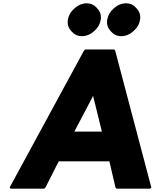

<svg xmlns="http://www.w3.org/2000/svg" viewBox="-20 -1130 970 1157"><path d="M739 -1110C713 -1110 689 -1100 670 -1083L662 -1076C643 -1059 630 -1037 626 -1011C622 -985 629 -963 644 -946L650 -939C665 -922 685 -912 711 -912C737 -912 761 -922 780 -939L788 -946C807 -963 820 -985 824 -1011C828 -1037 821 -1059 806 -1076L800 -1083C785 -1100 765 -1110 739 -1110ZM502 -1110C476 -1110 452 -1100 433 -1083L425 -1076C406 -1059 393 -1037 389 -1011C385 -985 392 -963 407 -946L413 -939C428 -922 448 -912 474 -912C500 -912 524 -922 543 -939L551 -946C570 -963 583 -985 587 -1011C591 -1037 584 -1059 569 -1076L563 -1083C548 -1100 528 -1110 502 -1110ZM674 -825 668 -832H494L486 -825L38 0L44 7H246L254 0L334 -158H639L676 0L682 7H884L892 0ZM594 -337H428L541 -552Z"/></svg>

Font: Hussar Woodtype
Style: BlkObl
Weight: 900
Foundry: Cannot Into Space Fonts
Version: Version 1.07